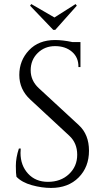

<svg xmlns="http://www.w3.org/2000/svg" viewBox="-20 -911 516 945"><path d="M252 -764H242L128 -883L134 -891L248 -825L352 -891L358 -883ZM61 -41Q58 -55 58 -95Q58 -135 73 -180H82Q81 -169 81 -158Q81 -97 118 -56.5Q155 -16 216 -16Q279 -16 319.5 -54Q360 -92 360 -149.5Q360 -207 321 -243L129 -421Q75 -471 75 -542Q75 -613 122.5 -663.5Q170 -714 251 -714Q289 -714 336 -704H376V-581H366Q367 -628 334.5 -656Q302 -684 251 -684Q200 -684 165.5 -650Q131 -616 131 -565Q131 -514 171 -477L368 -295Q418 -249 418 -169Q418 -89 367 -37.5Q316 14 231 14Q186 14 137 0.5Q88 -13 61 -41Z"/></svg>

Font: Cinzel Decorative
Style: Regular
Weight: 400
Designer: Natanael Gama
Version: Version 1.001;PS 001.001;hotconv 1.0.56;makeotf.lib2.0.21325